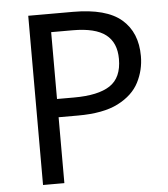

<svg xmlns="http://www.w3.org/2000/svg" viewBox="-52 -761 708 807"><g transform="rotate(-5 302.5 -357.0)"><path d="M286 -714Q426 -714 490 -659Q554 -604 554 -504Q554 -445 527.5 -393.5Q501 -342 438.5 -310Q376 -278 269 -278H187V0H97V-714ZM278 -637H187V-355H259Q361 -355 411 -388Q461 -421 461 -500Q461 -569 417 -603Q373 -637 278 -637Z"/></g></svg>

Font: Noto Sans Zanabazar Square
Style: Regular
Weight: 400
Version: Version 2.005; ttfautohint (v1.8.4.7-5d5b)